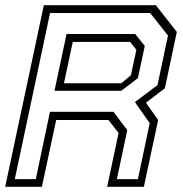

<svg xmlns="http://www.w3.org/2000/svg" viewBox="-32 -720 706 740"><path d="M-12 0 137 -700H568.5L649.5 -597L603.5 -380L530.5 -324L577.5 -257.5L522.5 0H381L425 -207.5L386 -257.5H184.5L129.5 0ZM25 -29.5H106L160.5 -289H405.5L458.5 -218.5L418.5 -29.5H499.5L545 -245.5L488 -326.5L575 -392L615.5 -583L546.5 -670H161ZM214.5 -399H435.5L472.5 -430L493.5 -528L469.5 -558.5H248.5ZM178 -370 224.5 -589H489L526 -543L499.5 -419L435.5 -370Z"/></svg>

Font: Tourney Light
Style: Italic
Weight: 300
Italic angle: -12°
Version: Version 1.015